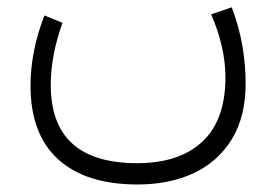

<svg xmlns="http://www.w3.org/2000/svg" viewBox="-20 -279 747 519"><path d="M550.8 -240.2 606.4 -259.3Q626.5 -206.1 635.3 -154.5Q644 -103 644 -53.7Q644 36.1 606.9 96.9Q569.8 157.7 504.2 188.7Q438.5 219.7 352.1 219.7Q211.9 219.7 137.2 151.6Q62.5 83.5 62.5 -46.9Q62.5 -140.1 100.1 -237.3L148.9 -217.3Q117.2 -128.9 117.2 -49.3Q117.2 162.1 350.6 162.1Q464.4 162.1 526.6 104.2Q588.9 46.4 589.4 -68.4Q589.4 -111.8 579.3 -154.8Q569.3 -197.8 550.8 -240.2Z"/></svg>

Font: Vazir Thin WOL
Style: Thin-WOL
Weight: 100
Designer: Saber Rastikerdar
Foundry: Saber Rastikerdar
Version: Version 30.0.0